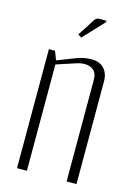

<svg xmlns="http://www.w3.org/2000/svg" viewBox="-122 -871 660 935"><g transform="rotate(15 208.5 -403.0)"><path d="M294.9 -798.8 197.3 -694.8 180.2 -706.5 220.2 -768.6Q223.1 -772.9 228 -781Q232.9 -789.1 235.1 -792Q237.3 -794.9 241.2 -799.1Q245.1 -803.2 249.3 -804.7Q253.4 -806.2 258.8 -806.2H294.9ZM60.1 0V-600.1H90.8L107.9 -556.2L199.7 -591.8Q235.8 -606 275.4 -606Q315.4 -606 337.6 -581.8Q359.9 -557.6 359.9 -519.5V0H310.1V-512.2Q310.1 -544.9 292.5 -560.1Q274.9 -575.2 246.1 -575.2Q230.5 -575.2 210.9 -569.3L109.9 -536.1V0Z"/></g></svg>

Font: Reswysokr
Style: Regular
Weight: 500
Version: Version 0.984